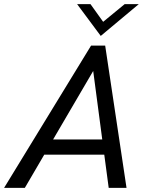

<svg xmlns="http://www.w3.org/2000/svg" viewBox="-52 -911 713 931"><path d="M621.1 -891.1 436.5 -736.8 321.8 -891.1H386.7L448.2 -805.2L552.7 -891.1ZM389.6 -689.9H458L561.5 0H475.1L453.6 -161.1H162.6L68.4 0H-32.2ZM205.6 -234.9H443.8L399.9 -566.9Z"/></svg>

Font: HK Grotesk Medium Legacy Italic
Style: Regular
Weight: 500
Italic angle: -13°
Designer: Alfredo Marco Pradil
Foundry: Hanken Design Co.
Version: Version 2.022;PS 002.022;hotconv 1.0.88;makeotf.lib2.5.64775